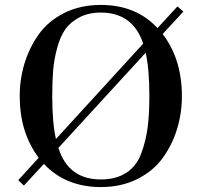

<svg xmlns="http://www.w3.org/2000/svg" viewBox="-20 -747 818 779"><path d="M207 -183 561 -570Q519 -696 389 -696Q339 -696 302 -676.5Q265 -657 244.5 -627.5Q224 -598 211.5 -551Q199 -504 195.5 -460Q192 -416 192 -357Q192 -248 207 -183ZM571 -533 217 -147Q257 -19 389 -19Q451 -19 492.5 -46Q534 -73 553 -124.5Q572 -176 579 -229Q586 -282 586 -357Q586 -467 571 -533ZM54 -16 137 -107Q60 -209 60 -357Q60 -426 79.5 -490Q99 -554 137.5 -608Q176 -662 241 -694.5Q306 -727 389 -727Q532 -727 619 -633L700 -721L724 -700L640 -609Q718 -507 718 -357Q718 -288 698.5 -224Q679 -160 640.5 -106.5Q602 -53 537 -20.5Q472 12 389 12Q247 12 158 -82L77 6Z"/></svg>

Font: Justus
Style: Oldstyle
Weight: 500
Version: Version 001.000